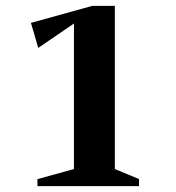

<svg xmlns="http://www.w3.org/2000/svg" viewBox="-20 -632 599 652"><path d="M107.1 0V-23.7L231.1 -58V-552.1L109.9 -469.3L85.1 -554.3L293.1 -612H370V-58L452.1 -24V0Z"/></svg>

Font: Ancizar Serif Light
Style: Regular
Weight: 300
Designer: Cesar Puertas, Viviana Monsalve, Julian Moncada, Julian Prieto, Jose Castro, Felipe Aragon, Mariel Hernandez, Sara Alarc
Version: Version 8.100